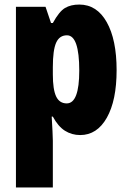

<svg xmlns="http://www.w3.org/2000/svg" viewBox="-20 -634 564 843"><path d="M328 -614Q405 -614 448.5 -537Q492 -460 492 -326Q492 -193 449 -117Q406 -41 332 -41Q295 -41 265 -60Q235 -79 212 -122H207Q209 -85 210.5 -58.5Q212 -32 212 -16V189H50V-604H180L204 -533H212Q240 -584 265.5 -599Q291 -614 328 -614ZM274 -479Q241 -479 226.5 -446.5Q212 -414 212 -339V-307Q212 -241 226.5 -210.5Q241 -180 273 -180Q328 -180 328 -324Q328 -479 274 -479Z"/></svg>

Font: Noto Sans Tamil UI ExtraCondensed Black
Style: Regular
Weight: 900
Width: 2
Designer: Jelle Bosma - Monotype Design Team
Foundry: Monotype Imaging Inc.
Version: Version 2.004; ttfautohint (v1.8.4.7-5d5b)